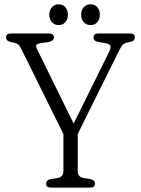

<svg xmlns="http://www.w3.org/2000/svg" viewBox="-20 -852 640 872"><path d="M411.5 -18Q411.5 0 389.5 0H211.5Q189.5 0 189.5 -18Q189.5 -34 209.5 -38.5L244 -44Q268 -49.5 268 -76V-243L77.5 -628Q70 -643.5 63.5 -649.2Q57 -655 46.5 -657.5L29.5 -661Q16 -664.5 11.8 -669.8Q7.5 -675 7.5 -682Q7.5 -700 29.5 -700H201Q225 -700 225 -682Q225 -666.5 199.5 -660.5L167 -656.5Q148 -653 144.8 -647.8Q141.5 -642.5 150 -625L314.5 -291L477.5 -620.5Q485 -636.5 480.8 -644.8Q476.5 -653 457 -656.5L423 -662Q404.5 -667 404.5 -682Q404.5 -700 426.5 -700H570.5Q592.5 -700 592.5 -682Q592.5 -675.5 588.8 -670Q585 -664.5 570.5 -661.5L561 -659.5Q545 -656.5 537.8 -649Q530.5 -641.5 519 -618.5L333 -243.5V-76Q333 -49 357 -44L391.5 -38.5Q411.5 -33.5 411.5 -18ZM246.5 -738Q227.5 -738 215.8 -751.5Q204 -765 204 -785.5Q204 -805.5 215.8 -819Q227.5 -832.5 246.5 -832.5Q265.5 -832.5 277 -819Q288.5 -805.5 288.5 -785.5Q288.5 -765 277 -751.5Q265.5 -738 246.5 -738ZM391.5 -738Q372 -738 360.2 -751.5Q348.5 -765 348.5 -785.5Q348.5 -805.5 360.2 -819Q372 -832.5 391.5 -832.5Q410.5 -832.5 422 -819Q433.5 -805.5 433.5 -785.5Q433.5 -765 422 -751.5Q410.5 -738 391.5 -738Z"/></svg>

Font: Fraunces 144pt S100 Light
Style: Regular
Weight: 300
Version: Version 1.000; ttfautohint (v1.8.3)